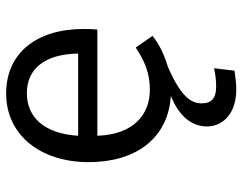

<svg xmlns="http://www.w3.org/2000/svg" viewBox="-104 -474 807 640"><g transform="rotate(-90 300.0 -154.5)"><path d="M523 -279C523 -439 441 -538 308 -538C168 -538 79 -422 79 -263C79 -106 158 2 300 11C232 38 198 81 198 131C198 187 244 229 320 229C347 229 363 226 384 223L392 155C368 160 352 162 331 162C289 162 275 144 275 114C275 79 296 45 397 1C435 -10 471 -27 500 -50L461 -106C414 -75 374 -59 320 -59C239 -59 171 -112 167 -234H521C522 -245 523 -261 523 -279ZM167 -298C174 -414 231 -469 309 -469C389 -469 439 -411 441 -298Z"/></g></svg>

Font: FiraMono Nerd Font
Style: Regular
Weight: 400
Designer: Carrois Corporate & Edenspiekermann AG
Foundry: Carrois Corporate GbR & Edenspiekermann AG
Version: Version 003.206;Nerd Fonts 3.3.0